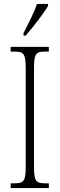

<svg xmlns="http://www.w3.org/2000/svg" viewBox="-20 -951 302 971"><path d="M99 -784V-771H110C150 -817 203 -886 223 -921V-931H167C152 -886 128 -841 99 -784ZM34 0H227V-24H208C161 -24 152 -36 152 -109V-605C152 -679 161 -690 208 -690H227V-714H34V-690H54C100 -690 110 -679 110 -605V-108C110 -35 100 -24 54 -24H34Z"/></svg>

Font: Noto Serif Thai ExtraCondensed ExtraLight
Style: Regular
Weight: 200
Width: 2
Designer: Monotype Design Team
Foundry: Monotype Imaging Inc.
Version: Version 2.002